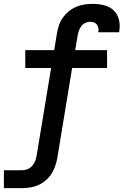

<svg xmlns="http://www.w3.org/2000/svg" viewBox="-21 -763 641 988"><path d="M-1 205V113H93Q108 113 122 107Q136 101 146 89Q156 77 161 63Q166 49 168 35L242 -413H109V-505H258L272 -592Q276 -614 283 -634.5Q290 -655 303 -673Q316 -691 334 -705.5Q352 -720 372.5 -728.5Q393 -737 414.5 -740Q436 -743 457 -743Q486 -743 514.5 -736Q543 -729 563 -710.5Q583 -692 590.5 -663.5Q598 -635 593 -606Q593 -603 592.5 -601Q592 -599 592 -597H485Q485 -598 485 -598.5Q485 -599 485 -600Q487 -610 485 -620Q483 -630 477 -637.5Q471 -645 461.5 -648Q452 -651 441 -651Q429 -651 416.5 -644.5Q404 -638 396 -626.5Q388 -615 384 -602.5Q380 -590 378 -577L366 -505H530V-413H350L274 50Q270 71 263 91.5Q256 112 244 131Q232 150 214.5 165Q197 180 177 189Q157 198 135.5 201.5Q114 205 93 205Z"/></svg>

Font: Iosevka Curly Slab SmBdExObl
Style: Regular
Weight: 600
Width: 7
Italic angle: -9°
Monospace: yes
Designer: Belleve Invis
Foundry: Belleve Invis
Version: Version 11.1.0; ttfautohint (v1.8.3)